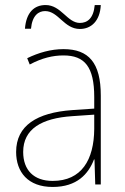

<svg xmlns="http://www.w3.org/2000/svg" viewBox="-20 -732 498 762"><path d="M79 -618H103C108 -672 134 -688 159 -688C212 -688 234 -617 297 -617C342 -617 377 -649 380 -712H356C351 -658 326 -641 297 -641C247 -641 223 -712 161 -712C116 -712 84 -683 79 -618ZM232 -537C182 -537 133 -523 88 -501L98 -476C147 -502 190 -512 232 -512C316 -512 354 -467 354 -347V-301L266 -295C127 -285 44 -234 44 -129C44 -49 91 10 189 10C286 10 331 -42 353 -99H355L358 0H380V-353C380 -483 332 -537 232 -537ZM267 -271 354 -277V-220C353 -98 304 -14 189 -14C114 -14 72 -57 72 -129C72 -220 145 -263 267 -271Z"/></svg>

Font: Noto Sans Hebrew SemiCondensed Thin
Style: Regular
Weight: 100
Width: 4
Designer: Monotype Design Team
Foundry: Monotype Imaging Inc.
Version: Version 2.004